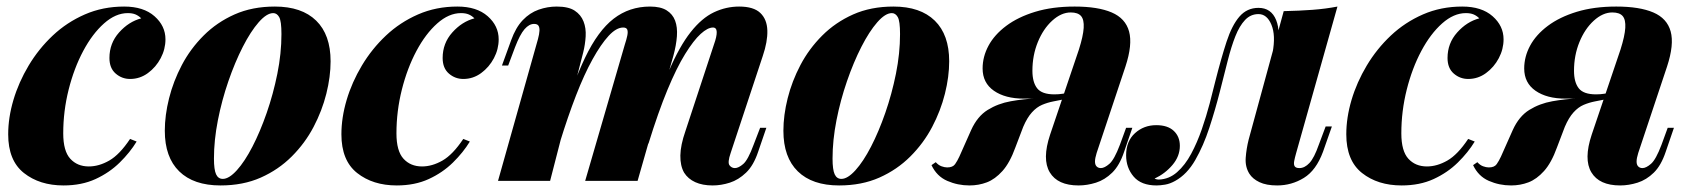

<svg xmlns="http://www.w3.org/2000/svg" viewBox="-20 -552 5169 586"><path d="M370 -512Q333 -512 297.5 -480.5Q262 -449 234 -396.5Q206 -344 189.5 -278.5Q173 -213 173 -145Q173 -91 194.5 -67.5Q216 -44 251 -44Q282 -44 313.5 -62Q345 -80 377 -128L397 -120Q377 -87 345.5 -56Q314 -25 271.5 -5.5Q229 14 174 14Q101 14 53 -24Q5 -62 5 -142Q5 -193 21 -247Q37 -301 67.5 -352Q98 -403 141 -443.5Q184 -484 239 -508Q294 -532 359 -532Q418 -532 451.5 -502.5Q485 -473 485 -432Q485 -402 470.5 -374.5Q456 -347 431.5 -329Q407 -311 377 -311Q352 -311 333 -327.5Q314 -344 314 -375Q314 -420 343.5 -453Q373 -486 411 -496Q403 -504 393.5 -508Q384 -512 370 -512Z M814 -512Q794 -512 769.5 -484Q745 -456 721 -409Q697 -362 677 -304Q657 -246 645 -185Q633 -124 633 -68Q633 -34 639.5 -20Q646 -6 660 -6Q679 -6 703 -32.5Q727 -59 750.5 -104.5Q774 -150 794 -207.5Q814 -265 826.5 -327Q839 -389 839 -448Q839 -488 832 -500Q825 -512 814 -512ZM483 -153Q483 -200 496 -252Q509 -304 535 -353.5Q561 -403 601.5 -443.5Q642 -484 696 -508Q750 -532 819 -532Q901 -532 945 -489Q989 -446 989 -365Q989 -318 976 -266Q963 -214 937 -164.5Q911 -115 870.5 -74.5Q830 -34 776 -10Q722 14 653 14Q571 14 527 -29Q483 -72 483 -153Z M1387 -512Q1350 -512 1314.5 -480.5Q1279 -449 1251 -396.5Q1223 -344 1206.5 -278.5Q1190 -213 1190 -145Q1190 -91 1211.5 -67.5Q1233 -44 1268 -44Q1299 -44 1330.5 -62Q1362 -80 1394 -128L1414 -120Q1394 -87 1362.5 -56Q1331 -25 1288.5 -5.5Q1246 14 1191 14Q1118 14 1070 -24Q1022 -62 1022 -142Q1022 -193 1038 -247Q1054 -301 1084.5 -352Q1115 -403 1158 -443.5Q1201 -484 1256 -508Q1311 -532 1376 -532Q1435 -532 1468.5 -502.5Q1502 -473 1502 -432Q1502 -402 1487.5 -374.5Q1473 -347 1448.5 -329Q1424 -311 1394 -311Q1369 -311 1350 -327.5Q1331 -344 1331 -375Q1331 -420 1360.5 -453Q1390 -486 1428 -496Q1420 -504 1410.5 -508Q1401 -512 1387 -512Z M1659 0H1500L1622 -433Q1626 -448 1626.5 -458Q1627 -468 1623.5 -473.5Q1620 -479 1610 -479Q1595 -479 1581 -463Q1567 -447 1552 -408L1531 -352H1512L1540 -429Q1554 -468 1575.5 -490.5Q1597 -513 1624 -522.5Q1651 -532 1679 -532Q1715 -532 1734 -519.5Q1753 -507 1761 -486.5Q1769 -466 1767.5 -441Q1766 -416 1760 -392ZM1887 -416Q1892 -431 1894.5 -443Q1897 -455 1894.5 -461.5Q1892 -468 1882 -468Q1861 -468 1837.5 -442.5Q1814 -417 1788.5 -371Q1763 -325 1738 -260.5Q1713 -196 1689 -118L1685 -156Q1726 -293 1765.5 -375.5Q1805 -458 1853 -495Q1901 -532 1964 -532Q1996 -532 2014.5 -520.5Q2033 -509 2040.5 -489Q2048 -469 2046 -441.5Q2044 -414 2035 -381L1926 0H1766ZM2159 -416Q2168 -441 2167.5 -454.5Q2167 -468 2156 -468Q2140 -468 2118.5 -448.5Q2097 -429 2071 -387Q2045 -345 2017 -277.5Q1989 -210 1959 -113L1955 -142Q1989 -260 2021.5 -335.5Q2054 -411 2088 -454Q2122 -497 2159 -514.5Q2196 -532 2236 -532Q2280 -532 2300.5 -512.5Q2321 -493 2322 -459Q2323 -425 2308 -381L2210 -85Q2200 -56 2206.5 -47.5Q2213 -39 2223 -39Q2234 -39 2248.5 -51.5Q2263 -64 2280 -110L2300 -162H2319L2294 -89Q2280 -47 2257 -25Q2234 -3 2207.5 5.5Q2181 14 2155 14Q2124 14 2102 4Q2080 -6 2068 -25Q2056 -46 2056.5 -77.5Q2057 -109 2072 -152Z M2702 -512Q2682 -512 2657.5 -484Q2633 -456 2609 -409Q2585 -362 2565 -304Q2545 -246 2533 -185Q2521 -124 2521 -68Q2521 -34 2527.5 -20Q2534 -6 2548 -6Q2567 -6 2591 -32.5Q2615 -59 2638.5 -104.5Q2662 -150 2682 -207.5Q2702 -265 2714.5 -327Q2727 -389 2727 -448Q2727 -488 2720 -500Q2713 -512 2702 -512ZM2371 -153Q2371 -200 2384 -252Q2397 -304 2423 -353.5Q2449 -403 2489.5 -443.5Q2530 -484 2584 -508Q2638 -532 2707 -532Q2789 -532 2833 -489Q2877 -446 2877 -365Q2877 -318 2864 -266Q2851 -214 2825 -164.5Q2799 -115 2758.5 -74.5Q2718 -34 2664 -10Q2610 14 2541 14Q2459 14 2415 -29Q2371 -72 2371 -153Z M3273 -401Q3286 -442 3287.5 -467Q3289 -492 3279.5 -503Q3270 -514 3248 -514Q3219 -514 3191.5 -489Q3164 -464 3147.5 -423.5Q3131 -383 3131 -336Q3131 -301 3145.5 -282.5Q3160 -264 3198 -264Q3212 -264 3224 -266Q3236 -268 3247 -270L3245 -252Q3220 -252 3182.5 -251.5Q3145 -251 3105 -251Q3048 -251 3013.5 -275Q2979 -299 2979 -343Q2979 -379 2997 -412.5Q3015 -446 3051 -473Q3087 -500 3139.5 -516Q3192 -532 3260 -532Q3331 -532 3373 -514Q3415 -496 3426 -456Q3437 -416 3415 -349L3327 -85Q3322 -69 3322 -59Q3322 -49 3327 -44Q3332 -39 3340 -39Q3351 -39 3366 -52Q3381 -65 3398 -110L3417 -162H3436L3411 -89Q3397 -47 3374.5 -25Q3352 -3 3325 5.5Q3298 14 3272 14Q3208 14 3184 -26Q3160 -66 3185 -141ZM2836 -57Q2844 -48 2853.5 -44.5Q2863 -41 2871 -41Q2888 -41 2895 -51Q2902 -61 2908 -74L2944 -155Q2963 -197 2994.5 -216.5Q3026 -236 3065 -243Q3104 -250 3147 -252Q3179 -254 3197 -257.5Q3215 -261 3240 -263L3233 -250Q3213 -246 3195 -242.5Q3177 -239 3160.5 -232Q3144 -225 3129.5 -209Q3115 -193 3103 -165L3079 -102Q3062 -55 3039.5 -30Q3017 -5 2992 4.5Q2967 14 2939 14Q2903 14 2871 0Q2839 -14 2823 -48Z M3936 -85Q3932 -71 3930 -60.5Q3928 -50 3931.5 -44.5Q3935 -39 3946 -39Q3962 -39 3976.5 -54.5Q3991 -70 4005 -110L4026 -166H4045L4018 -89Q3997 -32 3959.5 -9Q3922 14 3878 14Q3845 14 3824 4Q3803 -6 3793 -22Q3780 -43 3782 -70.5Q3784 -98 3791 -126L3898 -518Q3945 -519 3985.5 -522Q4026 -525 4062 -532ZM3517 -4Q3548 -5 3572.5 -26.5Q3597 -48 3615.5 -82.5Q3634 -117 3648 -157.5Q3662 -198 3672 -236Q3682 -274 3689 -303Q3707 -374 3723.5 -424.5Q3740 -475 3763 -501.5Q3786 -528 3821 -528Q3860 -528 3875 -490.5Q3890 -453 3875 -397L3864 -391Q3874 -444 3860.5 -476.5Q3847 -509 3821 -509Q3797 -509 3780 -491Q3763 -473 3750.5 -441.5Q3738 -410 3727 -366.5Q3716 -323 3703 -272Q3689 -217 3671 -162Q3653 -107 3628 -63.5Q3603 -20 3567 0Q3551 9 3536 11.5Q3521 14 3510 14Q3463 14 3440 -13Q3417 -40 3417 -78Q3417 -121 3444 -145.5Q3471 -170 3509 -170Q3544 -170 3562.5 -152.5Q3581 -135 3581 -107Q3581 -75 3558.5 -48.5Q3536 -22 3504 -7Q3505 -6 3509 -5Q3513 -4 3517 -4Z M4454 -512Q4417 -512 4381.5 -480.5Q4346 -449 4318 -396.5Q4290 -344 4273.5 -278.5Q4257 -213 4257 -145Q4257 -91 4278.5 -67.5Q4300 -44 4335 -44Q4366 -44 4397.5 -62Q4429 -80 4461 -128L4481 -120Q4461 -87 4429.5 -56Q4398 -25 4355.5 -5.5Q4313 14 4258 14Q4185 14 4137 -24Q4089 -62 4089 -142Q4089 -193 4105 -247Q4121 -301 4151.5 -352Q4182 -403 4225 -443.5Q4268 -484 4323 -508Q4378 -532 4443 -532Q4502 -532 4535.5 -502.5Q4569 -473 4569 -432Q4569 -402 4554.5 -374.5Q4540 -347 4515.5 -329Q4491 -311 4461 -311Q4436 -311 4417 -327.5Q4398 -344 4398 -375Q4398 -420 4427.5 -453Q4457 -486 4495 -496Q4487 -504 4477.5 -508Q4468 -512 4454 -512Z M4926 -401Q4939 -442 4940.5 -467Q4942 -492 4932.5 -503Q4923 -514 4901 -514Q4872 -514 4844.5 -489Q4817 -464 4800.5 -423.5Q4784 -383 4784 -336Q4784 -301 4798.5 -282.5Q4813 -264 4851 -264Q4865 -264 4877 -266Q4889 -268 4900 -270L4898 -252Q4873 -252 4835.5 -251.5Q4798 -251 4758 -251Q4701 -251 4666.5 -275Q4632 -299 4632 -343Q4632 -379 4650 -412.5Q4668 -446 4704 -473Q4740 -500 4792.5 -516Q4845 -532 4913 -532Q4984 -532 5026 -514Q5068 -496 5079 -456Q5090 -416 5068 -349L4980 -85Q4975 -69 4975 -59Q4975 -49 4980 -44Q4985 -39 4993 -39Q5004 -39 5019 -52Q5034 -65 5051 -110L5070 -162H5089L5064 -89Q5050 -47 5027.5 -25Q5005 -3 4978 5.5Q4951 14 4925 14Q4861 14 4837 -26Q4813 -66 4838 -141ZM4489 -57Q4497 -48 4506.5 -44.5Q4516 -41 4524 -41Q4541 -41 4548 -51Q4555 -61 4561 -74L4597 -155Q4616 -197 4647.5 -216.5Q4679 -236 4718 -243Q4757 -250 4800 -252Q4832 -254 4850 -257.5Q4868 -261 4893 -263L4886 -250Q4866 -246 4848 -242.5Q4830 -239 4813.5 -232Q4797 -225 4782.5 -209Q4768 -193 4756 -165L4732 -102Q4715 -55 4692.5 -30Q4670 -5 4645 4.5Q4620 14 4592 14Q4556 14 4524 0Q4492 -14 4476 -48Z"/></svg>

Font: Playfair Display ExtraBold
Style: Italic
Weight: 800
Italic angle: -14°
Designer: Claus Eggers Sørensen
Foundry: Claus Eggers Sørensen
Version: Version 1.203